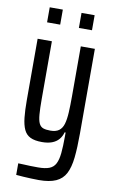

<svg xmlns="http://www.w3.org/2000/svg" viewBox="-96 -730 588 981"><g transform="rotate(10 197.5 -239.5)"><path d="M178 200Q158 200 137.5 199Q117 198 98 197Q79 196 60 194V134Q72 134 88 135Q104 136 123.5 136.5Q143 137 163 137Q200 137 221.5 128.5Q243 120 253.5 99.5Q264 79 267.5 44Q271 9 271 -44V-63H266Q260 -41 246.5 -25.5Q233 -10 211.5 -2Q190 6 160 6Q122 6 99.5 -5Q77 -16 66 -40Q55 -64 51 -101.5Q47 -139 47 -191V-510H121V-210Q121 -161 123.5 -130.5Q126 -100 133.5 -84.5Q141 -69 155 -64Q169 -59 192 -59Q221 -59 237 -71Q253 -83 260 -106.5Q267 -130 269 -166.5Q271 -203 271 -251V-510H344V-70Q344 3 338.5 54.5Q333 106 316.5 138Q300 170 266.5 185Q233 200 178 200ZM80 -601V-679H148V-601ZM245 -601V-679H313V-601Z"/></g></svg>

Font: Saira ExtraCondensed Medium
Style: Regular
Weight: 500
Width: 2
Designer: Hector Gatti with collaboration of the Omnibus-Type team
Foundry: Omnibus-Type
Version: Version 1.101